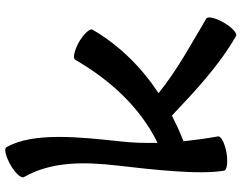

<svg xmlns="http://www.w3.org/2000/svg" viewBox="-116 -763 938 746"><g transform="rotate(-90 353.0 -390.0)"><path d="M38 -766C100 -658 97 -529 83 -405C67 -266 46 -83 63 12C65 23 97 27 133 21C170 14 198 0 196 -12C188 -56 182 -101 177 -146C211 -159 245 -175 277 -191C374 -99 471 -8 586 58C596 64 619 43 638 11C657 -22 664 -53 653 -58C555 -116 453 -171 364 -243C464 -309 550 -395 611 -500C616 -510 595 -533 563 -552C530 -570 500 -577 494 -567C416 -432 309 -314 171 -247C170 -296 171 -345 177 -395C193 -545 214 -730 154 -834C149 -844 118 -837 85 -818C53 -800 32 -776 38 -766Z"/></g></svg>

Font: Nupuram Expanded Bold
Style: Regular
Weight: 700
Width: 7
Designer: Santhosh Thottingal (santhosh.thottingal@gmail.com)
Foundry: SMC
Version: Version 1.000